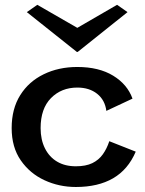

<svg xmlns="http://www.w3.org/2000/svg" viewBox="-20 -758 597 790"><path d="M292.1 11.4Q223.3 11.4 163.1 -16.4Q102.9 -44.2 65.5 -98.2Q28 -152.2 28 -230.8Q28 -310.5 63.3 -366.6Q98.5 -422.7 159.9 -452.5Q221.3 -482.4 298.1 -482.4Q387 -482.4 445.6 -446.6Q504.1 -410.9 525.2 -352.2L417.6 -301.8Q411.9 -346.5 379.7 -372.1Q347.5 -397.7 298.1 -397.7Q232.5 -397.7 189.8 -354.4Q147.1 -311.1 147.1 -230.8Q147.1 -183.5 164.9 -147.7Q182.8 -111.9 215.1 -92.9Q247.3 -73.8 292.1 -73.8Q333 -73.8 359.7 -86.7Q386.4 -99.7 403.1 -123.1Q419.8 -146.5 429.7 -177L538.5 -134Q507.1 -60.3 445.3 -24.4Q383.5 11.4 292.1 11.4ZM133.5 -738.2 298.1 -643.4 461.7 -738.2 504.7 -708.1 299.8 -544.4H296.1L90.4 -708.1Z"/></svg>

Font: Panamera Thin
Style: Regular
Weight: 100
Designer: Bastien Sozeau
Foundry: NBR — Bastien Sozeau
Version: Version 3.003;gftools[0.9.33]